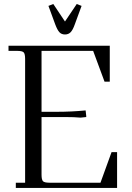

<svg xmlns="http://www.w3.org/2000/svg" viewBox="-20 -928 653 948"><path d="M22 -676.8V-702.1H522V-524.9H496.1L439.9 -676.8H185.1V-376H259.8Q333 -376 402.8 -382.8L405.8 -355V-350.1L377.9 -347.2Q348.1 -350.1 300.8 -350.1H185.1V-65.9Q185.1 -41 192.1 -33.4Q199.2 -25.9 224.1 -25.9H476.1L530.8 -176.8H558.1V0H58.1V-25.9H104V-637.2Q104 -662.1 96.9 -669.4Q89.8 -676.8 64.9 -676.8ZM219.2 -898.9 243.2 -908.2 300.8 -821.8 358.9 -908.2 382.8 -898.9 349.1 -807.1Q339.4 -779.8 328.6 -768.8Q317.9 -757.8 300.8 -757.8Q283.7 -757.8 273.4 -768.8Q263.2 -779.8 252.9 -807.1Z"/></svg>

Font: Dihjauti
Style: Regular
Weight: 400
Designer: T. Christopher White
Version: Version 3.0.0